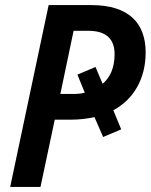

<svg xmlns="http://www.w3.org/2000/svg" viewBox="-20 -734 592 754"><path d="M20 0H139L195 -264H257C291 -264 323 -268 351 -274L385 -196L456 -226L425 -301C505 -344 552 -425 552 -528C552 -643 486 -714 339 -714H171ZM266 -365H217L269 -613H327C396 -613 430 -582 430 -521C430 -469 413 -430 383 -405L355 -471L284 -441L313 -370C298 -366 282 -365 266 -365Z"/></svg>

Font: Noto Sans SemiCondensed SemiBold
Style: Italic
Weight: 600
Width: 4
Italic angle: -12°
Designer: Monotype Design Team
Foundry: Monotype Imaging Inc.
Version: Version 2.013